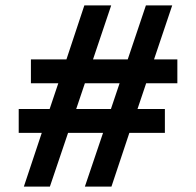

<svg xmlns="http://www.w3.org/2000/svg" viewBox="-20 -690 723 708"><path d="M94 -471V-383H195L163 -288H49V-200H134L68 -2H164L231 -200H360L293 -2H391L457 -200H588V-288H487L519 -383H634V-471H548L615 -670H518L451 -471H323L390 -670H291L225 -471ZM261 -288 293 -383H421L389 -288Z"/></svg>

Font: LT Wave Alt Medium
Style: Regular
Weight: 500
Designer: Daniel Lyons
Version: Version 2.5 (Glyphs App)